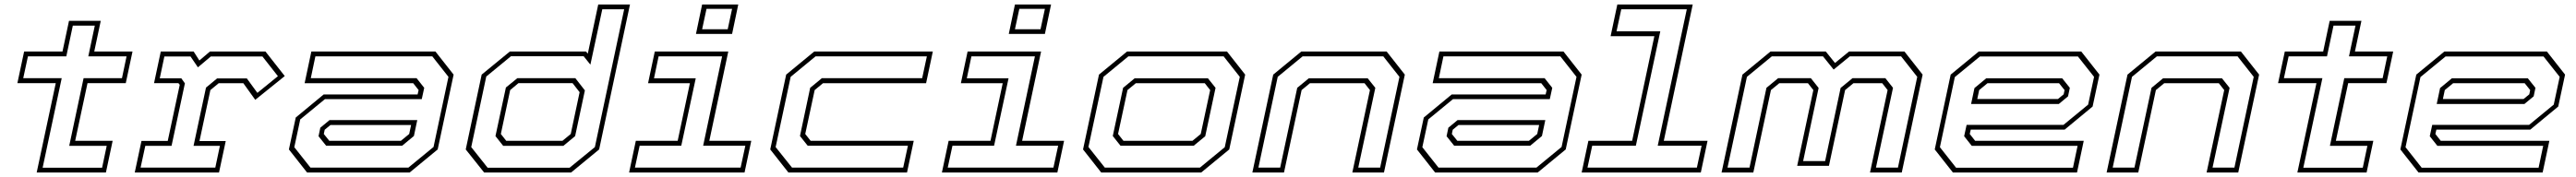

<svg xmlns="http://www.w3.org/2000/svg" viewBox="-20 -770 11478 790"><path d="M143.5 0 228.5 -399H57.5L87.5 -540H258.5L287.5 -677H429L400 -540H570.5L540.5 -399H370L315 -141.5H482L452 0ZM170 -21.5H435L455.5 -119H288.5L352.5 -421H523.5L544 -518.5H373.5L402.5 -655.5H304.5L275.5 -518.5H104.5L83.5 -421H255Z M580.5 0 610.5 -141H727.5L781 -391.5L775 -399H666.5L696.5 -540H843L868.5 -500L915.5 -540H1163L1249 -430.5L1117.5 -324.5L1064.5 -398.5H954.5L917.5 -368L869 -140.5H986L956 0ZM606.5 -22H939.5L960 -119H842.5L898 -379L947.5 -420H1080L1127 -355.5L1218.5 -430L1149.5 -518H919.5L862 -469.5L829 -518H712.5L692 -420.5H788L804 -398L744.5 -119H627.5Z M1348.5 0 1267.5 -103 1298 -245.5 1422.5 -348.5H1841L1845.5 -368L1821.5 -398.5H1337.5L1367.5 -540H1920.5L2001.5 -437L1930.5 -103L1805.5 0ZM1363.5 -22H1800L1912 -114L1978.5 -427L1906.5 -518.5H1385.5L1365 -421H1836.5L1870.5 -378L1859.5 -327.5H1428L1318 -237L1291.5 -113ZM1433.5 -119.5 1399.5 -162 1407.5 -200 1448.5 -234H1839.5L1824.5 -163L1772 -119.5ZM1447.5 -141.5H1766.5L1803.5 -172L1812 -212H1452.5L1427 -191L1423 -172Z M2525 0H2137.5L2055.5 -103L2126.5 -437L2252 -540H2591.5L2599.5 -530.5L2646 -750H2787.5L2650 -103ZM2518.5 -21.5 2631 -113.5 2761.5 -728.5H2664L2611 -481.5L2581 -519H2257L2147 -428.5L2080 -113.5L2153 -21.5ZM2490.5 -119H2222.5L2188 -162.5L2234.5 -379.5L2285.5 -421H2544L2586.5 -366.5L2543 -162.5ZM2486.5 -141.5 2523.5 -172 2563 -358.5 2531.5 -399H2290.5L2253.5 -368L2212 -172L2236 -141.5Z M3081.5 -618.5 3109 -750H3270L3242.5 -618.5ZM3109 -639.5H3223L3242.5 -730.5H3128.5ZM2783.5 0 2813.5 -141.5H3000L3054.5 -398.5H2868L2898 -540H3225.5L3141 -141.5H3328L3298 0ZM2809.5 -22H3280.5L3301.5 -119.5H3113.5L3198 -518.5H2915L2894.5 -420.5H3080.5L3016 -119.5H2830.5Z M3493.5 0 3412.5 -103 3483.5 -437 3608.5 -540H4137L4107 -398.5H3647.5L3610.5 -368L3568.5 -172L3592.5 -141.5H4052L4022 0ZM3509.5 -22H4005L4026 -119.5H3579.5L3545 -163L3590.5 -378L3642.5 -421H4089.5L4110.5 -518.5H3614.5L3503.5 -427L3436.5 -113.5Z M4475.5 -618.5 4503 -750H4664L4636.5 -618.5ZM4503 -639.5H4617L4636.5 -730.5H4522.5ZM4177.5 0 4207.5 -141.5H4394L4448.5 -398.5H4262L4292 -540H4619.5L4535 -141.5H4722L4692 0ZM4203.5 -22H4674.5L4695.5 -119.5H4507.5L4592 -518.5H4309L4288.5 -420.5H4474.5L4410 -119.5H4224.5Z M4887.5 0 4806.5 -103 4877.5 -437 5002.5 -540H5448L5529 -437L5458 -103L5333 0ZM4903.5 -22H5327.5L5438 -113L5505 -427L5433 -518.5H5008.5L4897.5 -427L4830.5 -114ZM4973.5 -119.5 4939 -163 4985 -378 5036.5 -420.5H5363L5397 -378L5351 -162L5299.5 -119.5ZM4986.5 -141.5H5294L5331 -172L5373 -368L5349 -398.5H5041.5L5004.5 -368L4962.5 -172Z M5561 0 5654 -437 5779 -540H6159.5L6240.5 -437L6147.5 0H6006.5L6085 -368L6061 -398.5H5817.5L5780.5 -368L5702 0ZM5588 -22H5685L5761 -378L5812.5 -420.5H6075L6109 -378L6033 -22H6130.5L6216.5 -427L6144.5 -518.5H5785L5674 -427Z M6375.5 0 6294.5 -103 6325 -245.5 6449.5 -348.5H6868L6872.5 -368L6848.5 -398.5H6364.5L6394.5 -540H6947.5L7028.5 -437L6957.5 -103L6832.5 0ZM6390.5 -22H6827L6939 -114L7005.5 -427L6933.5 -518.5H6412.5L6392 -421H6863.5L6897.5 -378L6886.5 -327.5H6455L6345 -237L6318.5 -113ZM6460.5 -119.5 6426.5 -162 6434.5 -200 6475.5 -234H6866.5L6851.5 -163L6799 -119.5ZM6474.5 -141.5H6793.5L6830.5 -172L6839 -212H6479.5L6454 -191L6450 -172Z M7028.5 0 7058.5 -141.5H7253.5L7352.5 -608.5H7157.5L7187.5 -750H7523.5L7394.5 -141.5H7589.5L7559.5 0ZM7054.5 -22H7542L7563 -119.5H7367.5L7497 -728.5H7205L7184 -630.5H7379L7270 -119.5H7075.5Z M7652 0 7745 -437 7870 -540H8116.5L8157.5 -489L8220 -540H8467L8548 -437L8455 0H8313.5L8392 -368L8368 -398.5H8239.5L8202.5 -368L8130.5 -30H7989L8061 -368L8037 -398.5H7909L7872 -368L7793.5 0ZM7678.5 -22H7776.5L7852 -378L7904 -421H8050L8084.5 -377.5L8015.5 -51H8113.5L8182.5 -377.5L8235.5 -421H8382L8416 -378L8340 -22H8438L8524 -427L8452 -518.5H8223.5L8151.5 -459.5L8104 -518.5H7876L7765 -427Z M9255 -540 9336 -437 9305.5 -294.5 9181 -191.5H8762.5L8758 -172L8782 -141.5H9266L9236 0H8683L8602 -103L8673 -437L8798 -540ZM9240 -518H8803.5L8691.5 -426L8625 -113L8697 -21.5H9218L9238.5 -119H8767L8733 -162L8744 -212.5H9175.5L9285.5 -303L9312 -427ZM9170 -420.5 9204 -378 9196 -340 9155 -306H8764L8779 -377L8831.5 -420.5ZM9156 -398.5H8837L8800 -368L8791.5 -328H9151L9176.5 -349L9180.5 -368Z M9368 0 9461 -437 9586 -540H9966.5L10047.5 -437L9954.5 0H9813.5L9892 -368L9868 -398.5H9624.5L9587.5 -368L9509 0ZM9395 -22H9492L9568 -378L9619.5 -420.5H9882L9916 -378L9840 -22H9937.5L10023.5 -427L9951.5 -518.5H9592L9481 -427Z M10218 0 10303 -399H10132L10162 -540H10333L10362 -677H10503.5L10474.5 -540H10645L10615 -399H10444.5L10389.5 -141.5H10556.5L10526.5 0ZM10244.5 -21.5H10509.5L10530 -119H10363L10427 -421H10598L10618.5 -518.5H10448L10477 -655.5H10379L10350 -518.5H10179L10158 -421H10329.5Z M11330 -540 11411 -437 11380.5 -294.5 11256 -191.5H10837.5L10833 -172L10857 -141.5H11341L11311 0H10758L10677 -103L10748 -437L10873 -540ZM11315 -518H10878.5L10766.5 -426L10700 -113L10772 -21.5H11293L11313.5 -119H10842L10808 -162L10819 -212.5H11250.5L11360.5 -303L11387 -427ZM11245 -420.5 11279 -378 11271 -340 11230 -306H10839L10854 -377L10906.5 -420.5ZM11231 -398.5H10912L10875 -368L10866.5 -328H11226L11251.5 -349L11255.5 -368Z"/></svg>

Font: Tourney Expanded ExtraLight
Style: Italic
Weight: 200
Width: 7
Italic angle: -12°
Designer: Tyler Finck
Foundry: Etcetera Type Co
Version: Version 1.010; ttfautohint (v1.8.3)